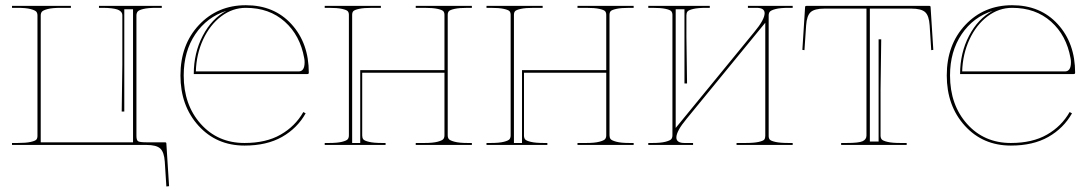

<svg xmlns="http://www.w3.org/2000/svg" viewBox="-20 -542 4073 718"><path d="M24.9 0V-7.3H44.9Q77.1 -7.3 94.5 -11.2Q111.8 -15.1 116 -20Q120.1 -24.9 120.1 -33.7V-483.9Q120.1 -492.7 116 -498Q111.8 -503.4 94.5 -508.1Q77.1 -512.7 44.9 -512.7H24.9V-520H245.1V-512.7H207.5Q175.3 -512.7 158 -508.1Q140.6 -503.4 136.5 -498Q132.3 -492.7 132.3 -483.9V-9.8H477.5V-507.3H444.8V-125H435.1Q437.5 -260.3 437.5 -300.3V-483.4Q437.5 -488.3 436.3 -491.9Q435.1 -495.6 430.7 -499.8Q426.3 -503.9 418.5 -506.6Q410.6 -509.3 396.5 -511Q382.3 -512.7 362.3 -512.7H350.1V-520H585V-512.7H564.9Q533.7 -512.7 516.4 -508.5Q499 -504.4 494.6 -498.5Q490.2 -492.7 490.2 -483.9V-33.7Q490.2 -17.6 496.6 -13.7Q502.9 -9.8 529.8 -9.8H597.2Q602.1 -9.8 602.1 -5.4L612.3 154.3L602.1 155.3L596.2 62.5Q593.8 26.9 579.3 13.4Q564.9 0 527.3 0Z M1096.7 -274.9Q1119.1 -274.9 1119.1 -309.1Q1119.1 -317.4 1117.7 -324.2Q1102.5 -409.7 1044.7 -461.2Q986.8 -512.7 899.4 -512.7Q849.6 -512.7 807.4 -481Q765.1 -449.2 739.7 -394.5Q714.4 -339.8 712.4 -274.9ZM704.6 -265.1Q704.6 -344.2 738.3 -408.4Q772 -472.7 826.7 -501.5Q753.9 -478.5 710.4 -414.1Q667 -349.6 667 -259.8Q667 -149.9 730.7 -78.6Q794.4 -7.3 894.5 -7.3Q975.1 -7.3 1029.5 -38.6Q1084 -69.8 1114.3 -123L1123 -118.2Q1091.8 -62.5 1034.7 -30Q977.5 2.4 894.5 2.4Q789.6 2.4 722.2 -72Q654.8 -146.5 654.8 -259.8Q654.8 -375 724.1 -448.7Q793.5 -522.5 899.4 -522.5Q1005.4 -522.5 1070.1 -451.4Q1134.8 -380.4 1134.8 -270Q1134.8 -265.1 1129.4 -265.1Z M1194.3 0V-7.3H1209.5Q1241.7 -7.3 1259 -11.7Q1276.4 -16.1 1280.5 -21.5Q1284.7 -26.9 1284.7 -36.1V-486.3Q1284.7 -495.1 1280.5 -500Q1276.4 -504.9 1259 -508.8Q1241.7 -512.7 1209.5 -512.7H1194.3V-520H1404.3V-512.7H1372.1Q1339.8 -512.7 1322.5 -508.8Q1305.2 -504.9 1301 -500Q1296.9 -495.1 1296.9 -486.3V-7.3H1327.1V-279.8H1642.1V-486.3Q1642.1 -495.1 1637.9 -500Q1633.8 -504.9 1616.5 -508.8Q1599.1 -512.7 1566.9 -512.7H1534.7V-520H1744.6V-512.7H1729.5Q1697.3 -512.7 1679.9 -508.8Q1662.6 -504.9 1658.4 -500Q1654.3 -495.1 1654.3 -486.3V-36.1Q1654.3 -27.3 1658.4 -22Q1662.6 -16.6 1679.9 -12Q1697.3 -7.3 1729.5 -7.3H1744.6V0H1534.7V-7.3H1566.9Q1599.1 -7.3 1616.5 -12Q1633.8 -16.6 1637.9 -22Q1642.1 -27.3 1642.1 -36.1V-270H1334.5V-35.2Q1334.5 -26.4 1338.6 -21Q1342.8 -15.6 1360.1 -11.5Q1377.4 -7.3 1409.7 -7.3H1421.9V0Z M1799.3 0V-7.3H1814.5Q1846.7 -7.3 1864 -11.7Q1881.3 -16.1 1885.5 -21.5Q1889.6 -26.9 1889.6 -36.1V-486.3Q1889.6 -495.1 1885.5 -500Q1881.3 -504.9 1864 -508.8Q1846.7 -512.7 1814.5 -512.7H1799.3V-520H2009.3V-512.7H1977.1Q1944.8 -512.7 1927.5 -508.8Q1910.2 -504.9 1906 -500Q1901.9 -495.1 1901.9 -486.3V-7.3H1932.1V-279.8H2247.1V-486.3Q2247.1 -495.1 2242.9 -500Q2238.8 -504.9 2221.4 -508.8Q2204.1 -512.7 2171.9 -512.7H2139.6V-520H2349.6V-512.7H2334.5Q2302.2 -512.7 2284.9 -508.8Q2267.6 -504.9 2263.4 -500Q2259.3 -495.1 2259.3 -486.3V-36.1Q2259.3 -27.3 2263.4 -22Q2267.6 -16.6 2284.9 -12Q2302.2 -7.3 2334.5 -7.3H2349.6V0H2139.6V-7.3H2171.9Q2204.1 -7.3 2221.4 -12Q2238.8 -16.6 2242.9 -22Q2247.1 -27.3 2247.1 -36.1V-270H1939.5V-35.2Q1939.5 -26.4 1943.6 -21Q1947.8 -15.6 1965.1 -11.5Q1982.4 -7.3 2014.6 -7.3H2026.9V0Z M2506.8 -63.5 2800.8 -422.4Q2839.4 -468.8 2839.4 -492.7Q2839.4 -512.7 2809.1 -512.7H2776.9V-520H2944.3V-512.7H2929.7Q2897.5 -512.7 2880.1 -508.1Q2862.8 -503.4 2858.6 -498Q2854.5 -492.7 2854.5 -483.9V-33.7Q2854.5 -24.9 2858.6 -20Q2862.8 -15.1 2880.1 -11.2Q2897.5 -7.3 2929.7 -7.3H2944.3V0H2734.4V-7.3H2767.1Q2799.3 -7.3 2816.7 -11.2Q2834 -15.1 2837.9 -20Q2841.8 -24.9 2841.8 -33.7V-457L2547.9 -98.1Q2509.3 -51.8 2509.3 -27.8Q2509.3 -7.3 2540 -7.3H2571.8V0H2404.3V-7.3H2419.4Q2451.7 -7.3 2469 -12Q2486.3 -16.6 2490.5 -22Q2494.6 -27.3 2494.6 -36.1V-486.3Q2494.6 -495.1 2490 -500.2Q2485.4 -505.4 2468.3 -509Q2451.2 -512.7 2419.4 -512.7H2404.3V-520H2634.3V-512.7H2622.1Q2589.8 -512.7 2572.5 -508.5Q2555.2 -504.4 2551 -499Q2546.9 -493.7 2546.9 -484.9V-405.3L2549.3 -230H2539.6V-507.3H2506.8Z M3125.5 0V-7.3H3145.5Q3191.4 -7.3 3205.8 -13.9Q3220.2 -20.5 3220.2 -35.2V-509.8H3063Q3025.9 -509.8 3011.5 -496.6Q2997.1 -483.4 2994.6 -447.3L2988.3 -354.5L2980.5 -355.5L2990.7 -515.6Q2990.7 -520 2996.1 -520H3455.1Q3460 -520 3460 -515.6L3470.2 -355.5L3462.4 -354.5L3456.5 -447.3Q3454.1 -483.4 3439.7 -496.6Q3425.3 -509.8 3388.2 -509.8H3232.9V-12.7H3265.6V-395H3275.4Q3272.9 -245.6 3272.9 -205.6V-35.2Q3272.9 -26.4 3277.1 -21Q3281.2 -15.6 3298.6 -11.5Q3315.9 -7.3 3348.1 -7.3H3370.6V0Z M3962.4 -274.9Q3984.9 -274.9 3984.9 -309.1Q3984.9 -317.4 3983.4 -324.2Q3968.3 -409.7 3910.4 -461.2Q3852.5 -512.7 3765.1 -512.7Q3715.3 -512.7 3673.1 -481Q3630.9 -449.2 3605.5 -394.5Q3580.1 -339.8 3578.1 -274.9ZM3570.3 -265.1Q3570.3 -344.2 3604 -408.4Q3637.7 -472.7 3692.4 -501.5Q3619.6 -478.5 3576.2 -414.1Q3532.7 -349.6 3532.7 -259.8Q3532.7 -149.9 3596.4 -78.6Q3660.2 -7.3 3760.3 -7.3Q3840.8 -7.3 3895.3 -38.6Q3949.7 -69.8 3980 -123L3988.8 -118.2Q3957.5 -62.5 3900.4 -30Q3843.3 2.4 3760.3 2.4Q3655.3 2.4 3587.9 -72Q3520.5 -146.5 3520.5 -259.8Q3520.5 -375 3589.8 -448.7Q3659.2 -522.5 3765.1 -522.5Q3871.1 -522.5 3935.8 -451.4Q4000.5 -380.4 4000.5 -270Q4000.5 -265.1 3995.1 -265.1Z"/></svg>

Font: ZnikomitNo25
Style: Regular
Weight: 100
Designer: gluk
Foundry: gluk
Version: Version 0.56